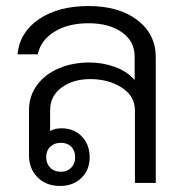

<svg xmlns="http://www.w3.org/2000/svg" viewBox="-20 -606 613 636"><path d="M496 -416V0H427V-240Q427 -288 383 -316Q339 -344 279 -344Q222 -344 184 -316Q146 -288 146 -240V-172Q161 -181 184 -181Q225 -181 251 -154Q277 -127 277 -85Q277 -43 249.5 -16.5Q222 10 179 10Q133 10 104.5 -18.5Q76 -47 76 -92V-240Q76 -288 102.5 -324Q129 -360 174.5 -379.5Q220 -399 277 -399Q319 -399 360 -384.5Q401 -370 426 -341V-419Q426 -469 384 -499Q342 -529 273 -529Q206 -529 160.5 -501Q115 -473 105 -426H38Q45 -499 109 -542.5Q173 -586 273 -586Q374 -586 435 -539.5Q496 -493 496 -416ZM133 -85Q133 -64 146.5 -50.5Q160 -37 182 -37Q203 -37 216 -50.5Q229 -64 229 -85Q229 -107 216 -120Q203 -133 182 -133Q160 -133 146.5 -120Q133 -107 133 -85Z"/></svg>

Font: Sarabun Light
Style: Regular
Weight: 300
Designer: Suppakit Chalermlarp | Katatrad Co.,Ltd.
Foundry: Cadson Demak Co.,Ltd.
Version: Version 1.000; ttfautohint (v1.6)